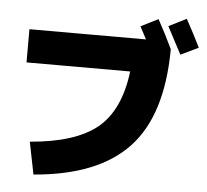

<svg xmlns="http://www.w3.org/2000/svg" viewBox="-59 -914 1119 1037"><g transform="rotate(5 500.0 -395.0)"><path d="M760 -835Q800 -763 840 -679Q838 -320 672.5 -144Q507 32 160 60L125 -115Q371 -135 488.5 -231.5Q606 -328 632 -540H70V-720H702Q678 -766 666 -788ZM990 -700 894 -654Q840 -758 816 -802L912 -850Q958 -766 990 -700Z"/></g></svg>

Font: M PLUS 1p Black
Style: Regular
Weight: 900
Version: Version 1.061